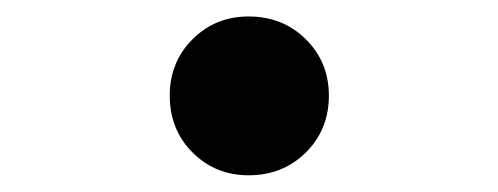

<svg xmlns="http://www.w3.org/2000/svg" viewBox="-20 -204 602 232"><path d="M280.3 7.8Q240.2 7.8 212.6 -19.8Q185.1 -47.4 185.1 -88.4Q185.1 -128.9 212.6 -156.5Q240.2 -184.1 280.3 -184.1Q321.8 -184.1 349.6 -156.5Q377.4 -128.9 377.4 -88.4Q377.4 -47.4 349.6 -19.8Q321.8 7.8 280.3 7.8Z"/></svg>

Font: Reddit Mono ExtraBold
Style: Regular
Weight: 800
Monospace: yes
Designer: Stephen Hutchings
Foundry: Reddit
Version: Version 1.014